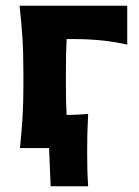

<svg xmlns="http://www.w3.org/2000/svg" viewBox="-20 -519 486 673"><path d="M50 0Q55.5 -53.5 58.8 -103.8Q62 -154 62 -216V-266Q62 -340.5 58.2 -393Q54.5 -445.5 48.5 -499H426V-362.5Q381 -373 334.2 -377.5Q287.5 -382 244 -382H213.5Q211 -334.5 211 -266V-216Q211 -161.5 213.5 -116Q232.5 -116.5 251.5 -117.2Q270.5 -118 289 -119.5Q287 -82.5 286.2 -50.2Q285.5 -18 285.5 13.5Q285.5 43.5 286.2 73.8Q287 104 289 134H157.5L152 0Z"/></svg>

Font: Commissioner Flair
Style: Bold
Weight: 700
Designer: Kostas Bartsokas
Foundry: Kostas Bartsokas
Version: Version 1.000; ttfautohint (v1.8.3)